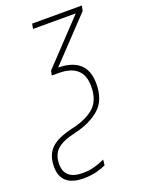

<svg xmlns="http://www.w3.org/2000/svg" viewBox="-195 -595 674 903"><g transform="rotate(-20 142.0 -143.5)"><path d="M176 216 179 188Q154 200 126.5 207.5Q99 215 69 215Q-23 215 -23 138Q-23 92 4 66Q31 40 98 25Q176 7 223.5 -34.5Q271 -76 271 -159Q271 -289 128 -291L327 -501L333 -527H84L79 -502H293L92 -289L87 -266H121Q244 -266 244 -156Q244 -84 204 -49.5Q164 -15 92 1Q16 18 -17 50.5Q-50 83 -50 141Q-50 240 64 240Q100 240 128.5 232.5Q157 225 176 216Z"/></g></svg>

Font: Noto Sans Display SemiCondensed Thin
Style: Italic
Weight: 250
Width: 4
Designer: Monotype Design team
Foundry: Monotype Imaging Inc.
Version: 1.000